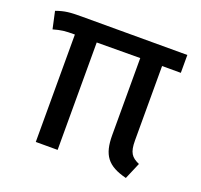

<svg xmlns="http://www.w3.org/2000/svg" viewBox="-106 -687 855 818"><g transform="rotate(20 321.5 -278.0)"><path d="M610 -488V-569H132C79 -569 55 -567 16 -553L33 -475C69 -485 83 -487 130 -487V0H229V-487L426 -488V-139C426 -49 455 -9 543 13L575 -62C539 -78 525 -95 525 -151V-488Z"/></g></svg>

Font: Glow Sans SC Normal Medium
Style: Regular
Weight: 600
Designer: Ryoko NISHIZUKA (kana, bopomofo & ideographs); Paul D. Hunt (Latin, Greek & Cyrillic); Sandoll Communications, Soo-young
Version: Version 0.93